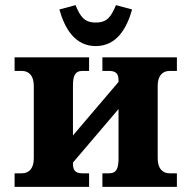

<svg xmlns="http://www.w3.org/2000/svg" viewBox="-20 -730 748 750"><path d="M265 -91V-95L443 -304V-111C443 -74 436 -53 406 -53H380V0H671V-53H643C613 -53 596 -74 596 -111V-395C596 -432 613 -453 643 -453H671V-506H380V-453H406C436 -453 443 -439 443 -415V-410L265 -201V-395C265 -432 272 -453 302 -453H328V-506H37V-453H65C95 -453 112 -432 112 -395V-111C112 -74 95 -53 65 -53H37V0H328V-53H302C272 -53 265 -67 265 -91ZM212 -693 275 -710C294 -665 309 -642 354 -642C399 -642 414 -665 433 -710L496 -693C475 -618 435 -550 354 -550C273 -550 233 -618 212 -693Z"/></svg>

Font: LT Superior Serif ExtraBold
Style: Regular
Weight: 800
Designer: Daniel Lyons
Foundry: LyonsType
Version: Version 2.120;FEAKit 1.0